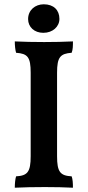

<svg xmlns="http://www.w3.org/2000/svg" viewBox="-20 -872 409 895"><path d="M182 -719C226 -719 257 -748 257 -784C257 -825 230 -852 184 -852C144 -852 111 -825 111 -783C111 -746 140 -719 182 -719ZM123 -533V-144C123 -70 108 -53 55 -50C51 -37 49 -17 49 3C86 1 141 0 189 0C236 0 283 1 320 3C320 -17 319 -37 314 -50C261 -53 246 -70 246 -144V-533C246 -606 261 -622 314 -626C320 -641 320 -659 320 -679C280 -677 230 -676 186 -676C142 -676 85 -677 49 -679C49 -659 51 -640 55 -626C109 -622 123 -606 123 -533Z"/></svg>

Font: Vollkorn Semibold
Style: Regular
Weight: 600
Designer: Friedrich Althausen
Foundry: Friedrich Althausen
Version: Version 4.015;PS 004.015;hotconv 1.0.88;makeotf.lib2.5.64775